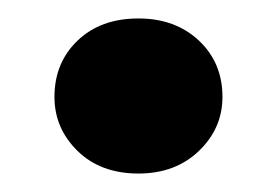

<svg xmlns="http://www.w3.org/2000/svg" viewBox="-20 -424 299 208"><path d="M130 -236Q89 -236 64 -260.5Q39 -285 39 -319Q39 -356 64 -380Q89 -404 130 -404Q170 -404 195.5 -380Q221 -356 221 -319Q221 -285 195.5 -260.5Q170 -236 130 -236Z"/></svg>

Font: DM Sans 28pt Black
Style: Regular
Weight: 900
Version: Version 4.004;gftools[0.9.30]